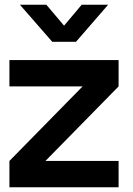

<svg xmlns="http://www.w3.org/2000/svg" viewBox="-20 -795 563 815"><path d="M201.7 -617.7 64.5 -774.9H176.8L252 -686L326.7 -774.9H439L302.7 -617.7ZM483.4 0H20V-111.8L330.6 -428.2H20V-540H483.4V-428.2L172.9 -111.8H483.4Z"/></svg>

Font: Vela Sans Bd
Style: Bold
Weight: 700
Designer: Principal design: Mikhail Sharanda - project Manrope.
Design modification: Ravid Balaliev
Foundry: Mikhail Sharanda
Version: Version 1.001